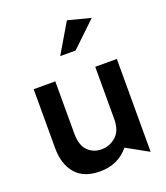

<svg xmlns="http://www.w3.org/2000/svg" viewBox="-143 -876 853 985"><g transform="rotate(-20 283.5 -383.5)"><path d="M234 10Q333 10 392 -62L511 4V-503H393V-218Q393 -155 359 -124.5Q325 -94 279 -94Q235 -94 205 -124Q175 -154 175 -218V-503H57V-182Q57 -93 101.5 -41.5Q146 10 234 10ZM243 -616H327L462 -745L338 -777Z"/></g></svg>

Font: Geom Medium
Style: Bold
Weight: 500
Version: Version 1.102